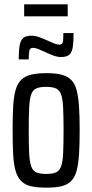

<svg xmlns="http://www.w3.org/2000/svg" viewBox="-20 -854 423 882"><path d="M193 8Q151 8 122.5 1.5Q94 -5 77 -22.5Q60 -40 51.5 -69.5Q43 -99 40.5 -144.5Q38 -190 38 -255Q38 -319 40.5 -364.5Q43 -410 51.5 -440Q60 -470 77 -487Q94 -504 122.5 -511Q151 -518 193 -518Q235 -518 262.5 -511Q290 -504 307 -487Q324 -470 332 -440Q340 -410 343 -364.5Q346 -319 346 -255Q346 -190 343 -144.5Q340 -99 332 -69.5Q324 -40 307 -22.5Q290 -5 262.5 1.5Q235 8 193 8ZM192 -55Q221 -55 237 -62Q253 -69 260.5 -89.5Q268 -110 270 -150Q272 -190 272 -255Q272 -320 270 -360Q268 -400 260.5 -420.5Q253 -441 236.5 -448Q220 -455 192 -455Q163 -455 147 -448Q131 -441 123.5 -420.5Q116 -400 114 -360Q112 -320 112 -255Q112 -189 114 -149.5Q116 -110 123.5 -89.5Q131 -69 147 -62Q163 -55 192 -55ZM66 -581Q66 -620 70 -644Q74 -668 86 -679Q98 -690 124 -690Q142 -690 161 -683Q180 -676 200 -667Q215 -660 228.5 -654.5Q242 -649 253 -649Q267 -649 269 -661.5Q271 -674 271 -702H318Q318 -663 314.5 -639Q311 -615 299 -603.5Q287 -592 261 -592Q244 -592 225 -599Q206 -606 187 -615Q172 -622 158 -628Q144 -634 131 -634Q118 -634 115 -622Q112 -610 112 -581ZM91 -779V-834H291V-779Z"/></svg>

Font: Saira ExtraCondensed Medium
Style: Regular
Weight: 500
Width: 2
Designer: Hector Gatti with collaboration of the Omnibus-Type team
Foundry: Omnibus-Type
Version: Version 1.101